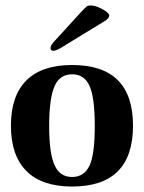

<svg xmlns="http://www.w3.org/2000/svg" viewBox="-20 -673 527 703"><path d="M244 10Q133 10 76.5 -47Q20 -104 20 -213Q20 -322 76.5 -378.5Q133 -435 244 -435Q467 -435 467 -213Q467 10 244 10ZM244 -25Q288 -25 308 -67Q327 -108 327 -211Q327 -316 308 -358Q289 -401 244 -401Q199 -401 180 -358Q160 -313 160 -211Q160 -111 180 -68Q199 -25 244 -25ZM176 -487Q165 -487 165 -497Q165 -508 181 -524L276 -628Q291 -644 297 -649Q301 -653 312 -653Q330 -653 355 -639.5Q380 -626 380 -616Q380 -608 367 -598L200 -496Q186 -488 176 -487Z"/></svg>

Font: UnnaBold
Style: Bold
Weight: 700
Designer: Jorge de Buen Unna
Foundry: Omnibus-Type
Version: Version 2.008;hotconv 1.0.109;makeotfexe 2.5.65596